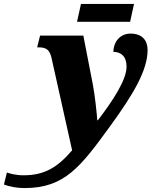

<svg xmlns="http://www.w3.org/2000/svg" viewBox="-185 -717 795 977"><path d="M207 -606H477L497 -697H227ZM-60 240C145 240 226 130 374 -73C494 -238 566 -359 566 -463C566 -512 538 -546 479 -546C428 -546 393 -507 392 -453C430 -453 459 -431 459 -378C459 -311 391 -207 313 -105H310C308 -138 298 -231 288 -284L239 -536H19L4 -476H13C50 -476 68 -463 77 -423L182 48C107 135 42 175 -66 175C-104 175 -135 166 -150 161L-165 222C-137 233 -98 240 -60 240Z"/></svg>

Font: Noto Serif SemiCondensed Black
Style: Italic
Weight: 900
Width: 4
Italic angle: -12°
Designer: Monotype Design Team
Foundry: Monotype Imaging Inc.
Version: Version 2.014